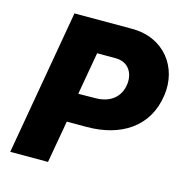

<svg xmlns="http://www.w3.org/2000/svg" viewBox="-104 -797 860 894"><g transform="rotate(15 326.0 -350.0)"><path d="M24 0H206L242 -204H338C501 -204 627 -282 649 -440C669 -577 580 -700 424 -700H146ZM260 -343 296 -548H385C447 -548 475 -500 469 -447C462 -384 416 -345 345 -344Z"/></g></svg>

Font: Fixel Display 20240404 ExBold
Style: Italic
Weight: 800
Italic angle: -10°
Designer: AlfaBravo + MacPaw
Foundry: Kyrylo Tkachov, Marchela Mozhyna, Serhii Makarenko, Maria Weinstein, Zakhar Kryvoshyya
Version: Version 1.211;Glyphs 3.2 (3225)